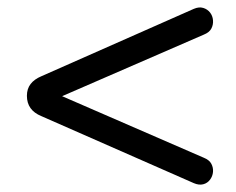

<svg xmlns="http://www.w3.org/2000/svg" viewBox="-20 -548 640 521"><path d="M506 -51 92 -233Q53 -249 53 -288Q53 -307 63 -320Q73 -333 92 -341L506 -524Q520 -530 531.5 -526.5Q543 -523 550 -514Q557 -505 558 -493Q559 -481 553.5 -470.5Q548 -460 533 -454L91 -262V-312L533 -120Q548 -114 553.5 -103.5Q559 -93 558 -81.5Q557 -70 550 -60.5Q543 -51 531.5 -48Q520 -45 506 -51Z"/></svg>

Font: Nunito SemiBold
Style: Regular
Weight: 600
Designer: Vernon Adams
Foundry: Vernon Adams
Version: Version 3.602